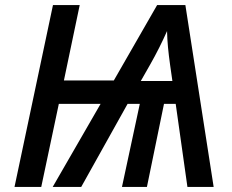

<svg xmlns="http://www.w3.org/2000/svg" viewBox="-20 -734 911 754"><path d="M37 0H142L211 -326H375L187 0H299L481 -326H529L459 0H557L624 -326H670L716 0H819L708 -714H597L427 -418H231L293 -714H188ZM533 -416 570 -481C594 -523 618 -571 636 -612C637 -568 641 -530 648 -479L657 -416Z"/></svg>

Font: Noto Sans Medium
Style: Italic
Weight: 500
Italic angle: -12°
Designer: Monotype Design Team
Foundry: Monotype Imaging Inc.
Version: Version 2.013